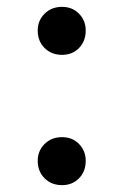

<svg xmlns="http://www.w3.org/2000/svg" viewBox="-20 -635 360 560"><path d="M161 -95Q130 -95 110 -115Q90 -135 90 -166Q90 -195 110 -215Q130 -235 161 -235Q191 -235 210.5 -215Q230 -195 230 -166Q230 -135 210.5 -115Q191 -95 161 -95ZM161 -475Q130 -475 110 -495Q90 -515 90 -546Q90 -575 110 -595Q130 -615 161 -615Q191 -615 210.5 -595Q230 -575 230 -546Q230 -515 210.5 -495Q191 -475 161 -475Z"/></svg>

Font: Gowun Batang
Style: Bold
Weight: 700
Designer: Yanghee Ryu
Foundry: Yanghee Ryu
Version: Version 2.000